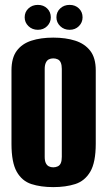

<svg xmlns="http://www.w3.org/2000/svg" viewBox="-20 -754 439 786"><path d="M198 12Q147 12 108.5 -0.5Q70 -13 48.5 -51Q27 -89 27 -165V-466Q27 -517 48.5 -546Q70 -575 108.5 -587.5Q147 -600 198 -600Q249 -600 288 -587.5Q327 -575 349.5 -546Q372 -517 372 -466V-166Q372 -89 349.5 -51Q327 -13 288 -0.5Q249 12 198 12ZM198 -69Q208 -69 216.5 -73Q225 -77 229 -86.5Q233 -96 233 -112V-472Q233 -487 229 -497Q225 -507 216.5 -511Q208 -515 198 -515Q188 -515 180 -511Q172 -507 167.5 -497Q163 -487 163 -472V-112Q163 -96 167.5 -86.5Q172 -77 180 -73Q188 -69 198 -69ZM135 -632Q112 -632 96.5 -647Q81 -662 81 -683Q81 -705 96.5 -719.5Q112 -734 135 -734Q158 -734 173 -719.5Q188 -705 188 -683Q188 -662 173 -647Q158 -632 135 -632ZM265 -632Q242 -632 226.5 -647Q211 -662 211 -683Q211 -705 226.5 -719.5Q242 -734 265 -734Q288 -734 303 -719.5Q318 -705 318 -683Q318 -662 303 -647Q288 -632 265 -632Z"/></svg>

Font: Alumni Sans Thin ExtraBold
Style: Regular
Weight: 800
Version: Version 1.018